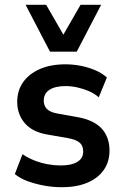

<svg xmlns="http://www.w3.org/2000/svg" viewBox="-20 -773 515 803"><path d="M239 10Q200 10 163 3Q126 -4 95 -15.5Q64 -27 42 -45L74 -128Q98 -112 125 -101.5Q152 -91 180 -86Q208 -81 234 -81Q279 -81 303.5 -96Q328 -111 328 -139Q328 -164 313 -176.5Q298 -189 266 -195L180 -210Q117 -220 84.5 -257Q52 -294 52 -347Q52 -394 76.5 -429Q101 -464 146 -484Q191 -504 254 -504Q287 -504 319 -497.5Q351 -491 379 -479Q407 -467 427 -449L393 -366Q375 -382 351.5 -392Q328 -402 303 -407.5Q278 -413 254 -413Q211 -413 187 -397.5Q163 -382 163 -352Q163 -330 177 -316.5Q191 -303 221 -298L305 -283Q372 -271 405 -235.5Q438 -200 438 -143Q438 -96 413.5 -61.5Q389 -27 344.5 -8.5Q300 10 239 10ZM189 -557 87 -753H173L245 -628L317 -753H403L301 -557Z"/></svg>

Font: Nunito Sans 10pt SemiCondensed
Style: Bold
Weight: 700
Width: 4
Designer: Vernon Adams
Foundry: Vernon Adams
Version: Version 3.101;gftools[0.9.27]